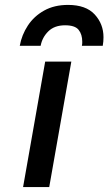

<svg xmlns="http://www.w3.org/2000/svg" viewBox="-20 -762 442 782"><path d="M74 0 164 -511H270.5L180.5 0ZM60.5 -575.5Q68.5 -620 93.5 -658Q118.5 -696 159.8 -719Q201 -742 257 -742Q330 -742 365.8 -703Q401.5 -664 401.5 -610.5Q401.5 -602 400.8 -593.2Q400 -584.5 398.5 -575.5H313.5Q314.5 -579.5 314.8 -583.8Q315 -588 315 -592Q315 -622 300.2 -640.5Q285.5 -659 245 -659Q202 -659 177 -634.5Q152 -610 145.5 -575.5Z"/></svg>

Font: Overpass SemiBold
Style: Italic
Weight: 600
Italic angle: -10°
Designer: Delve Withrington, Dave Bailey, Thomas Jockin
Foundry: Delve Fonts LLC
Version: Version 4.000